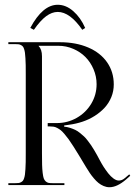

<svg xmlns="http://www.w3.org/2000/svg" viewBox="-20 -776 566 805"><path d="M15 0ZM107 -659Q159 -756 222 -756Q256.8 -756 287.5 -729Q318.2 -702 337 -659L325 -651Q273.2 -726 222 -726Q197.8 -726 173.2 -707.8Q148.8 -689.5 122 -651ZM15 0V-8H44Q52 -8 57.4 -8.6Q62.8 -9.2 67.8 -11.9Q72.8 -14.5 75.6 -17.8Q78.5 -21 81 -28.5Q83.5 -36 84.6 -44.2Q85.8 -52.5 86.6 -66.9Q87.5 -81.2 87.8 -96.5Q88 -111.8 88 -135V-464Q88 -487.2 87.8 -502.5Q87.5 -517.8 86.6 -532.1Q85.8 -546.5 84.6 -554.8Q83.5 -563 81 -570.5Q78.5 -578 75.6 -581.2Q72.8 -584.5 67.8 -587.1Q62.8 -589.8 57.4 -590.4Q52 -591 44 -591H15V-599H231Q298.2 -599 349.6 -577Q401 -555 429 -514.8Q457 -474.5 457 -422Q457 -394 446.8 -368.9Q436.5 -343.8 418.8 -324.5Q401 -305.2 377.2 -290.1Q353.5 -275 326.2 -265.9Q299 -256.8 270 -253L249 -250V-245Q261.8 -243.8 273.8 -239.9Q285.8 -236 295.5 -231.4Q305.2 -226.8 315.2 -218.6Q325.2 -210.5 332.5 -203.8Q339.8 -197 348.2 -185.8Q356.8 -174.5 362.1 -166.9Q367.5 -159.2 375.1 -146.2Q382.8 -133.2 386.8 -125.9Q390.8 -118.5 398 -105Q405.8 -90.2 414.2 -76.9Q422.8 -63.5 433.6 -49.6Q444.5 -35.8 456.1 -27.4Q467.8 -19 478 -19Q491.5 -19 503 -29L522 -45L526 -39L508 -23Q470.5 9 439 9Q426.5 9 414.5 3.9Q402.5 -1.2 393 -8.9Q383.5 -16.5 373.5 -28.4Q363.5 -40.2 356.4 -50.8Q349.2 -61.2 341 -75Q322.8 -105.5 311.5 -124Q300.2 -142.5 287.6 -162.4Q275 -182.2 267.2 -192.8Q259.5 -203.2 250.2 -214.2Q241 -225.2 234.6 -230.1Q228.2 -235 220.1 -239.4Q212 -243.8 204.6 -244.9Q197.2 -246 188 -246H180V-260H218Q263.2 -260 301.8 -281.9Q340.2 -303.8 362.6 -341.2Q385 -378.8 385 -423Q385 -455.8 372.2 -485.6Q359.5 -515.5 338.1 -537Q316.8 -558.5 287.1 -571.2Q257.5 -584 225 -584H142V-583Q156 -569 156 -540V-135Q156 -104.2 156.5 -85.5Q157 -66.8 158.9 -51.1Q160.8 -35.5 163.4 -28.1Q166 -20.8 171.6 -15.6Q177.2 -10.5 183.8 -9.2Q190.2 -8 201 -8H250V0Z"/></svg>

Font: FogtwoNo5
Style: Regular
Weight: 400
Designer: gluk (gluksza@wp.pl)
Foundry: gluk (gluksza@wp.pl)
Version: Version 0.87